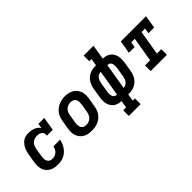

<svg xmlns="http://www.w3.org/2000/svg" viewBox="-9 -1474 2418 2418"><g transform="rotate(-45 1200.0 -265.0)"><path d="M255 8Q231 8 207.5 5Q184 2 163 -6Q142 -14 124 -27Q106 -40 92 -57Q78 -74 70 -95Q62 -116 58.5 -139Q55 -162 56.5 -185.5Q58 -209 61 -233L80 -343Q84 -367 90.5 -390.5Q97 -414 108.5 -436.5Q120 -459 136.5 -479.5Q153 -500 174.5 -514Q196 -528 220.5 -533Q245 -538 269 -538Q292 -538 315.5 -534Q339 -530 360 -521.5Q381 -513 399 -499Q417 -485 429 -466L439 -530H544L514 -349H409Q413 -368 408 -386.5Q403 -405 390 -416.5Q377 -428 358.5 -432.5Q340 -437 321 -437Q307 -437 292 -434.5Q277 -432 263 -425Q249 -418 237 -407.5Q225 -397 217 -383.5Q209 -370 204 -355.5Q199 -341 197 -327L179 -217Q176 -202 175.5 -187Q175 -172 177 -158Q179 -144 185.5 -131.5Q192 -119 202 -110Q212 -101 226 -97Q240 -93 255 -93Q275 -93 296 -100Q317 -107 333 -121.5Q349 -136 358.5 -155.5Q368 -175 372 -196H491Q486 -169 475.5 -142.5Q465 -116 449 -92Q433 -68 411 -48Q389 -28 363 -15Q337 -2 309.5 3Q282 8 255 8Z M855 8Q824 8 793 2Q762 -4 736.5 -19Q711 -34 692.5 -57.5Q674 -81 665 -109.5Q656 -138 656 -169.5Q656 -201 661 -233L680 -343Q684 -370 694 -397Q704 -424 721 -447.5Q738 -471 761.5 -489.5Q785 -508 811.5 -519Q838 -530 865.5 -535.5Q893 -541 921 -541Q953 -541 983 -533.5Q1013 -526 1038.5 -511Q1064 -496 1082.5 -472.5Q1101 -449 1110 -420.5Q1119 -392 1119 -360.5Q1119 -329 1114 -297L1095 -187Q1091 -160 1081.5 -133Q1072 -106 1055 -82.5Q1038 -59 1014.5 -40.5Q991 -22 964.5 -11Q938 0 910 4Q882 8 855 8ZM857 -93Q879 -93 901 -100.5Q923 -108 939.5 -124Q956 -140 965.5 -161Q975 -182 978 -203L997 -313Q1000 -336 999.5 -358.5Q999 -381 989 -400Q979 -419 959 -428Q939 -437 916 -437Q894 -437 872.5 -429.5Q851 -422 834.5 -406Q818 -390 809 -369Q800 -348 797 -327L779 -217Q776 -202 775.5 -187Q775 -172 777.5 -157.5Q780 -143 786.5 -130.5Q793 -118 803.5 -109Q814 -100 828 -96.5Q842 -93 857 -93Z M1315 205V104H1367L1382 8Q1354 7 1327 -0.5Q1300 -8 1278.5 -24.5Q1257 -41 1243 -64.5Q1229 -88 1223 -114.5Q1217 -141 1218 -170Q1219 -199 1224 -228L1243 -348Q1248 -373 1256 -397.5Q1264 -422 1278 -445Q1292 -468 1312.5 -486.5Q1333 -505 1356.5 -516.5Q1380 -528 1405.5 -533Q1431 -538 1456 -538H1473L1489 -634H1450V-735H1625L1593 -538Q1621 -537 1648 -529.5Q1675 -522 1696.5 -505.5Q1718 -489 1732 -465.5Q1746 -442 1752 -415.5Q1758 -389 1757 -360Q1756 -331 1752 -302L1732 -182Q1728 -157 1719.5 -132.5Q1711 -108 1697 -85Q1683 -62 1662.5 -43.5Q1642 -25 1618.5 -13.5Q1595 -2 1569.5 3Q1544 8 1519 8H1502L1486 104H1525V205ZM1394 -92H1400L1457 -438H1456Q1437 -438 1419 -429Q1401 -420 1388.5 -404Q1376 -388 1369.5 -369.5Q1363 -351 1359 -332L1340 -212Q1337 -199 1336 -185.5Q1335 -172 1336 -159.5Q1337 -147 1340.5 -134.5Q1344 -122 1351 -112Q1358 -102 1369.5 -97Q1381 -92 1394 -92ZM1518 -92H1519Q1538 -92 1556.5 -101Q1575 -110 1587.5 -126Q1600 -142 1606.5 -160.5Q1613 -179 1616 -198L1636 -318Q1638 -331 1639 -344.5Q1640 -358 1639 -370.5Q1638 -383 1635 -395.5Q1632 -408 1624.5 -418Q1617 -428 1605.5 -433Q1594 -438 1581 -438H1576Z M1909 0V-101H2000L2055 -429H1992L1980 -357H1878L1907 -530H2356L2328 -357H2226L2238 -429H2175L2120 -101H2198V0Z"/></g></svg>

Font: Iosevka Slab Extended Oblique
Style: Bold
Weight: 700
Width: 7
Italic angle: -9°
Monospace: yes
Designer: Belleve Invis
Foundry: Belleve Invis
Version: Version 11.1.1; ttfautohint (v1.8.3)